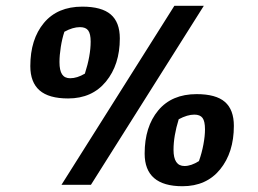

<svg xmlns="http://www.w3.org/2000/svg" viewBox="-20 -631 894 665"><path d="M584 -611H686L295 9H193ZM85 -402Q85 -495 132 -551.5Q179 -608 265 -608Q332 -608 363.5 -581Q395 -554 395 -498Q395 -407 347 -348.5Q299 -290 216 -290Q149 -290 117 -318Q85 -346 85 -402ZM274 -376Q294 -438 294 -487Q294 -514 285.5 -525.5Q277 -537 257 -537Q232 -537 203 -521Q195 -497 190.5 -468Q186 -439 186 -416Q186 -387 195 -373.5Q204 -360 223 -360Q247 -360 274 -376ZM481 -99Q481 -192 528 -248.5Q575 -305 661 -305Q728 -305 759 -278Q790 -251 790 -195Q790 -103 742.5 -44.5Q695 14 612 14Q481 14 481 -99ZM669 -73Q679 -101 684.5 -130.5Q690 -160 690 -183Q690 -211 681.5 -222.5Q673 -234 653 -234Q629 -234 599 -218Q581 -160 581 -112Q581 -56 619 -56Q642 -56 669 -73Z"/></svg>

Font: Grenze ExtraBold
Style: Italic
Weight: 800
Italic angle: -10°
Designer: Renata Polastri
Foundry: Omnibus-Type
Version: Version 1.002; ttfautohint (v1.8)